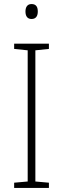

<svg xmlns="http://www.w3.org/2000/svg" viewBox="-20 -930 312 950"><path d="M136 -910C114 -910 106 -893 106 -873C106 -851 115 -836 136 -836C158 -836 167 -851 167 -873C167 -894 160 -910 136 -910ZM222 0V-26L155 -32V-681L222 -688V-714H50V-688L117 -681V-32L50 -26V0Z"/></svg>

Font: Noto Sans Lao SemiCondensed ExtraLight
Style: Regular
Weight: 200
Width: 4
Designer: Monotype Design Team
Foundry: Monotype Imaging Inc.
Version: Version 2.003